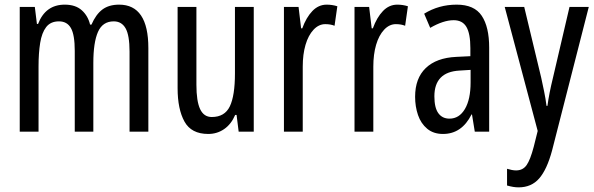

<svg xmlns="http://www.w3.org/2000/svg" viewBox="-20 -567 2560 827"><path d="M493 -547Q619 -547 619 -360V0H538V-345Q538 -415 521 -445Q504 -475 470 -475Q422 -475 402 -429.5Q382 -384 382 -296V0H302V-348Q302 -417 285.5 -446Q269 -475 234 -475Q198 -475 179 -450.5Q160 -426 153 -382Q146 -338 146 -281V0H65V-537H130L139 -464H144Q176 -547 259 -547Q305 -547 332 -523Q359 -499 368 -461H374Q393 -505 421 -526Q449 -547 493 -547Z M1073 -537V0H1008L999 -72H993Q976 -32 945.5 -11Q915 10 877 10Q804 10 774.5 -43.5Q745 -97 745 -187V-537H826V-202Q826 -131 842 -97Q858 -63 892 -63Q948 -63 970 -109Q992 -155 992 -251V-537Z M1387 -547Q1411 -547 1433 -540L1421 -456Q1404 -463 1381 -463Q1353 -463 1330.5 -439Q1308 -415 1296 -374Q1284 -333 1284 -280V0H1203V-537H1266L1277 -445H1282Q1299 -492 1325.5 -519.5Q1352 -547 1387 -547Z M1691 -547Q1715 -547 1737 -540L1725 -456Q1708 -463 1685 -463Q1657 -463 1634.5 -439Q1612 -415 1600 -374Q1588 -333 1588 -280V0H1507V-537H1570L1581 -445H1586Q1603 -492 1629.5 -519.5Q1656 -547 1691 -547Z M1947 -547Q2023 -547 2055 -499Q2087 -451 2087 -362V0H2025L2013 -74H2011Q1969 10 1888 10Q1847 10 1820 -12.5Q1793 -35 1780.5 -71.5Q1768 -108 1768 -150Q1768 -230 1814 -274Q1860 -318 1945 -322L2006 -325V-360Q2006 -422 1989 -451Q1972 -480 1934 -480Q1890 -480 1833 -447L1807 -508Q1870 -547 1947 -547ZM1959 -263Q1851 -257 1851 -152Q1851 -103 1868 -79.5Q1885 -56 1916 -56Q1958 -56 1982.5 -97.5Q2007 -139 2007 -212V-266Z M2154 -537H2238L2311 -233Q2317 -205 2323.5 -174Q2330 -143 2334 -111H2338Q2345 -164 2362 -233L2433 -537H2516L2358 81Q2336 163 2302.5 201.5Q2269 240 2214 240Q2202 240 2190 238Q2178 236 2164 232V160Q2174 163 2184 165Q2194 167 2203 167Q2232 167 2248 144.5Q2264 122 2279 65L2296 -3Z"/></svg>

Font: Noto Sans Bengali ExtraCondensed
Style: Regular
Weight: 400
Width: 2
Designer: Jelle Bosma - Monotype Design Team
Foundry: Monotype Imaging Inc.
Version: Version 2.003; ttfautohint (v1.8.4.7-5d5b)